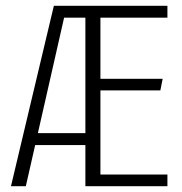

<svg xmlns="http://www.w3.org/2000/svg" viewBox="-20 -640 626 660"><path d="M273.5 -620H555.5V-579.2H325.2V-369.2H539.2L531.2 -329.2H325.2V-40H555.5V0H273.5ZM69.7 -141.3V-182.3H287.8V-141.3ZM17.7 0 165.1 -620H209.6L68.8 0ZM173.3 -579.2V-620H286.5V-579.2Z"/></svg>

Font: Smooch Sans Thin
Style: Regular
Weight: 100
Designer: Robert E. Leuschke
Foundry: Robert E. Leuschke
Version: Version 1.010